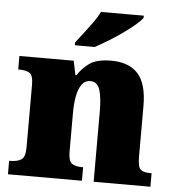

<svg xmlns="http://www.w3.org/2000/svg" viewBox="-54 -816 790 866"><g transform="rotate(5 341.5 -383.0)"><path d="M14 0V-61H18Q52 -61 69.5 -73Q87 -85 87 -128V-412Q87 -453 71.5 -464Q56 -475 23 -475H19V-536H265L278 -472H283Q302 -503 335 -527Q368 -551 434 -551Q514 -551 555 -506Q596 -461 596 -360V-131Q596 -85 608.5 -73Q621 -61 655 -61H659V0H402V-317Q402 -381 391 -416Q380 -451 348 -451Q323 -451 308.5 -430Q294 -409 288 -375Q282 -341 282 -301V-125Q282 -85 297 -73Q312 -61 345 -61H349V0ZM264 -619Q279 -638 299 -664Q319 -690 338.5 -717Q358 -744 368 -766H562V-756Q553 -743 529.5 -723Q506 -703 475 -681Q444 -659 412 -639.5Q380 -620 354 -606H264Z"/></g></svg>

Font: Noto Serif Hentaigana Black
Style: Regular
Weight: 900
Designer: Kazuhiro Yamada
Foundry: nipponia
Version: Version 1.000; ttfautohint (v1.8.4.7-5d5b)